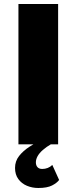

<svg xmlns="http://www.w3.org/2000/svg" viewBox="-20 -720 382 958"><path d="M72 -700V0H270V-700ZM241 103Q231 113 218 118Q205 123 191 123Q175 123 167 114Q159 105 159 90Q159 75 167.5 59.5Q176 44 193.5 28.5Q211 13 237 -2L195 -27Q160 -9 128 11.5Q96 32 75.5 58Q55 84 55 118Q55 151 71.5 173.5Q88 196 114.5 207Q141 218 171 218Q215 218 239.5 205.5Q264 193 275 178Z"/></svg>

Font: Jost ExtraBold
Style: Regular
Weight: 800
Version: Version 3.710